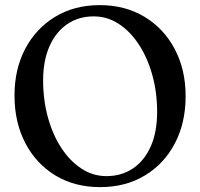

<svg xmlns="http://www.w3.org/2000/svg" viewBox="-20 -734 802 768"><path d="M379 -713.5Q481 -713.5 558.5 -666.5Q636 -619.5 679.2 -537.2Q722.5 -455 722.5 -349.5Q722.5 -242 679.2 -160Q636 -78 559 -31.8Q482 14.5 380.5 14.5Q278.5 14.5 201.5 -32.2Q124.5 -79 81.2 -161.8Q38 -244.5 38 -352Q38 -457.5 81 -539Q124 -620.5 200.8 -667Q277.5 -713.5 379 -713.5ZM608.5 -286.5Q608.5 -365 589.2 -434Q570 -503 535.5 -555.8Q501 -608.5 455 -638.5Q409 -668.5 355 -668.5Q294.5 -668.5 249 -637.5Q203.5 -606.5 178 -549Q152.5 -491.5 152.5 -412.5Q152.5 -333.5 171.8 -264Q191 -194.5 225.5 -142Q260 -89.5 306 -59.5Q352 -29.5 405.5 -29.5Q466 -29.5 511.8 -60.2Q557.5 -91 583 -148.5Q608.5 -206 608.5 -286.5Z"/></svg>

Font: Fraunces 72pt Soft
Style: Regular
Weight: 400
Version: Version 1.000;[b76b70a41]